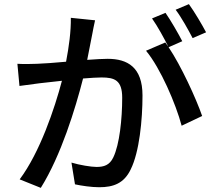

<svg xmlns="http://www.w3.org/2000/svg" viewBox="-20 -873 1040 927"><path d="M975 -717C956 -753 919 -816 892 -853L828 -826C856 -789 888 -731 910 -689ZM322 -787C323 -722 313 -648 299 -575C244 -570 191 -566 159 -565C126 -564 97 -563 64 -565L74 -458C101 -462 146 -468 171 -471C194 -474 234 -478 279 -483C244 -350 173 -138 75 -7L177 34C275 -123 344 -349 381 -494C418 -497 450 -499 470 -499C533 -499 570 -486 570 -401C570 -298 557 -175 527 -113C509 -75 481 -67 446 -67C420 -67 365 -76 325 -88L342 17C374 24 422 31 459 31C528 31 579 12 611 -55C653 -139 668 -295 668 -412C668 -549 595 -589 500 -589C477 -589 442 -587 401 -584C410 -629 419 -677 425 -706C429 -728 434 -753 439 -775ZM860 -674C840 -713 804 -775 779 -811L714 -784C741 -746 773 -687 793 -647C788 -654 783 -661 778 -668L685 -628C755 -544 829 -371 857 -266L956 -313C927 -397 854 -556 794 -645Z"/></svg>

Font: Noto Sans Japanese Medium
Style: Regular
Weight: 500
Designer: Ryoko NISHIZUKA (kana & ideographs); Paul D. Hunt (Latin, Greek & Cyrillic); Wenlong ZHANG (bopomofo); Sandoll Communica
Foundry: Adobe Systems Incorporated
Version: Version 1.000;PS 1;hotconv 1.0.78;makeotf.lib2.5.61930